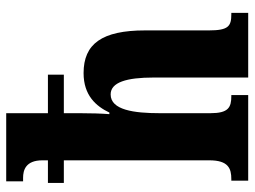

<svg xmlns="http://www.w3.org/2000/svg" viewBox="-118 -682 800 603"><g transform="rotate(-90 281.5 -380.0)"><path d="M16 0H285V-53H282C246 -53 228 -62 228 -119V-277C228 -359 238 -432 287 -432C325 -432 340 -382 340 -297V0H543V-53H539C501 -53 488 -62 488 -124V-324C488 -459 446 -517 354 -517C284 -517 250 -478 230 -436H225C227 -461 228 -495 228 -528V-579H349V-629H228V-760H14V-707H25C49 -707 80 -699 80 -646V-629H9V-579H80V-122C80 -62 54 -53 21 -53H16Z"/></g></svg>

Font: Noto Serif Lao ExtraCondensed ExtraBold
Style: Regular
Weight: 800
Width: 2
Designer: Monotype Design Team
Foundry: Monotype Imaging Inc.
Version: Version 2.003